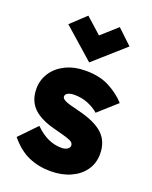

<svg xmlns="http://www.w3.org/2000/svg" viewBox="-145 -844 747 941"><g transform="rotate(20 228.5 -374.0)"><path d="M235 16Q174 16 121.5 -6.5Q69 -29 23 -85L109 -174Q144 -140 177.5 -125Q211 -110 247 -110Q265 -110 277 -117.5Q289 -125 289 -136Q289 -146 281.5 -153Q274 -160 251.5 -167Q229 -174 186 -185Q107 -205 70 -242.5Q33 -280 33 -341Q33 -386 57 -423.5Q81 -461 126 -483.5Q171 -506 232 -506Q305 -506 356 -479Q407 -452 441 -414L346 -329Q322 -350 289.5 -363Q257 -376 219 -376Q199 -376 186 -369.5Q173 -363 173 -351Q173 -340 190.5 -331.5Q208 -323 263 -310Q354 -288 395 -249.5Q436 -211 436 -146Q436 -98 410.5 -61.5Q385 -25 339.5 -4.5Q294 16 235 16ZM232 -550 72 -691 150 -764 264 -662H200L314 -764L391 -691Z"/></g></svg>

Font: Gabarito ExtraBold
Style: Regular
Weight: 800
Designer: Leandro Assis / Alvaro Franca / Felipe Casaprima
Foundry: Naipe Foundry
Version: Version 1.000